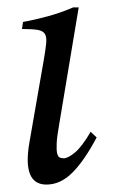

<svg xmlns="http://www.w3.org/2000/svg" viewBox="-20 -477 303 517"><path d="M240.2 -106.9Q207.5 -44.9 175.3 -12.5Q143.1 20 105 20Q39.6 20 59.1 -92.8L98.1 -316.9Q103 -345.2 104.5 -361.8Q106 -378.4 100.3 -386.5Q94.7 -394.5 80.3 -396.7Q65.9 -398.9 39.1 -398.9L42 -418Q72.8 -423.3 108.6 -433.1Q144.5 -442.9 176.8 -457H191.9L139.2 -141.1Q133.3 -108.4 132.6 -90.3Q131.8 -72.3 134 -63.5Q136.2 -54.7 141.1 -52.7Q146 -50.8 151.9 -50.8Q163.1 -50.8 181.9 -66.4Q200.7 -82 224.1 -122.1L240.2 -106.9Z"/></svg>

Font: Gentium
Style: Italic
Weight: 400
Italic angle: -7°
Designer: J. Victor Gaultney
Version: Version 1.02; 2005; OFL release